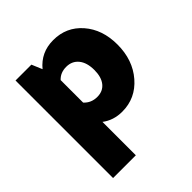

<svg xmlns="http://www.w3.org/2000/svg" viewBox="-195 -634 984 984"><g transform="rotate(-45 297.5 -141.5)"><path d="M62 217V-490H177L201 -433Q256 -500 345 -500Q440 -500 501 -430Q562 -360 562 -251Q562 -139 497.5 -64.5Q433 10 336 10Q273 10 227 -25V217ZM227 -328V-165Q255 -134 299 -134Q340 -134 363 -162.5Q386 -191 386 -242Q386 -296 361.5 -326Q337 -356 295 -356Q253 -356 227 -328Z"/></g></svg>

Font: Cantarell Extra Bold
Style: Regular
Weight: 800
Designer: Dave Crossland, Nikolaus Waxweiler, Florian Fecher, Jacques Le Bailly, Eben Sorkin, Alexei Vanyashin, Alexios Zavras, Em
Version: Version 0.303